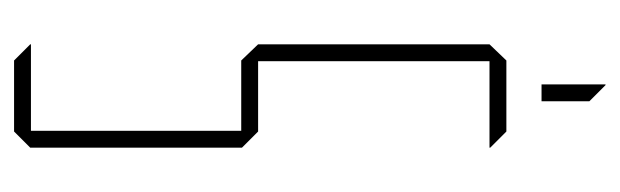

<svg xmlns="http://www.w3.org/2000/svg" viewBox="-324 -416 881 273"><g transform="rotate(-90 116.5 -279.5)"><path d="M67 -676V-700H167L190 -677V-676ZM66 0 43 -23V-24H166V0ZM66 -353 43 -376V-377H166V-353ZM43 -377V-677L66 -700H67V-377ZM166 0V-377H167L190 -353V-24L167 0ZM132 141 109 118V50H133V141Z"/></g></svg>

Font: Foldit Thin
Style: Regular
Weight: 100
Designer: Sophia Tai
Foundry: Sophia Tai
Version: Version 1.003